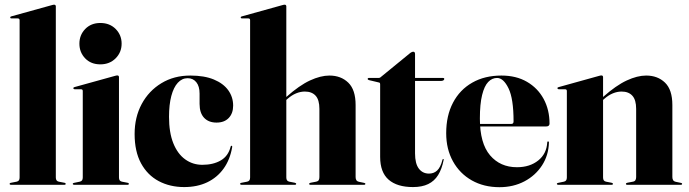

<svg xmlns="http://www.w3.org/2000/svg" viewBox="-20 -768 2864 798"><path d="M212 -742V-30.5Q212 -23 214.8 -18.8Q217.5 -14.5 224 -13L247 -8.5Q250.5 -8 251.8 -6.8Q253 -5.5 253 -4Q253 -2 251.8 -1Q250.5 0 248 0H24.5Q23 0 21.5 -1Q20 -2 20 -4Q20 -5.5 21.5 -6.8Q23 -8 26.5 -8.5L49.5 -13Q56 -14.5 58.8 -18.8Q61.5 -23 61.5 -30.5V-684Q61.5 -687.5 59.5 -689.5Q57.5 -691.5 53.5 -691.5H27.5Q24.5 -691.5 23.5 -692.8Q22.5 -694 22.5 -695.5Q22.5 -697.5 23.8 -698.5Q25 -699.5 27 -700L193 -746Q198.5 -747.5 200.5 -748Q202.5 -748.5 205 -748.5Q208.5 -748.5 210.2 -746.5Q212 -744.5 212 -742Z M474.5 -447.5V-30.5Q474.5 -23 477.2 -18.8Q480 -14.5 486.5 -13L509.5 -8.5Q513 -8 514.2 -6.8Q515.5 -5.5 515.5 -4Q515.5 -2 514.2 -1Q513 0 510.5 0H287.5Q285.5 0 284 -1Q282.5 -2 282.5 -4Q282.5 -5.5 283.8 -6.5Q285 -7.5 288 -8L312 -13Q318.5 -14.5 321.2 -18.8Q324 -23 324 -30.5V-389.5Q324 -393.5 322.2 -395.2Q320.5 -397 316 -397H290Q287 -397.5 286 -398.5Q285 -399.5 285 -401.5Q285 -403.5 286.2 -404.5Q287.5 -405.5 289.5 -406L455.5 -452Q461 -453.5 463 -454Q465 -454.5 468 -454.5Q471 -454.5 472.8 -452.5Q474.5 -450.5 474.5 -447.5ZM397 -500.5Q358 -500.5 334 -525.5Q310 -550.5 310 -586.5Q310 -622.5 334.2 -647.5Q358.5 -672.5 397 -672.5Q436 -672.5 460.8 -647.5Q485.5 -622.5 485.5 -586.5Q485.5 -550.5 460.5 -525.5Q435.5 -500.5 397 -500.5Z M949 -329Q949 -297 930.8 -277.8Q912.5 -258.5 880 -258.5Q847 -258.5 828.2 -278.5Q809.5 -298.5 809.5 -336V-379Q809.5 -409.5 796 -426.2Q782.5 -443 760 -443Q736.5 -443 719 -424Q701.5 -405 692 -369Q682.5 -333 682.5 -282.5Q682.5 -217.5 700.2 -173Q718 -128.5 749.5 -105.8Q781 -83 821 -83Q866 -83 897.2 -101Q928.5 -119 938.5 -158Q939 -160.5 940.2 -161.5Q941.5 -162.5 943 -162Q944.5 -161.5 945 -160Q945.5 -158.5 945 -156.5Q936 -104 909.2 -67Q882.5 -30 841 -10.2Q799.5 9.5 745.5 9.5Q686.5 9.5 639.8 -15.2Q593 -40 566.2 -89.2Q539.5 -138.5 539.5 -211Q539.5 -281 569 -335.8Q598.5 -390.5 650.8 -422.2Q703 -454 771 -454Q829.5 -454 869 -437.5Q908.5 -421 928.8 -392.8Q949 -364.5 949 -329Z M1157 -341.5 1151 -348 1170 -365Q1224 -413 1268.2 -433.5Q1312.5 -454 1349 -454Q1397 -454 1427.5 -424.5Q1458 -395 1458 -331.5V-32Q1458 -24 1461.2 -19Q1464.5 -14 1471.5 -12.5L1493 -8Q1496 -7.5 1497.2 -6.5Q1498.5 -5.5 1498.5 -4Q1498.5 -2 1497.2 -1Q1496 0 1493.5 0H1270Q1265 0 1265 -4Q1265 -7 1271 -8.5L1294.5 -13Q1302 -14.5 1304.8 -19.5Q1307.5 -24.5 1307.5 -32V-315.5Q1307.5 -353 1291.8 -370.2Q1276 -387.5 1247 -387.5Q1229 -387.5 1210.8 -380Q1192.5 -372.5 1175.5 -357.5ZM1170 -742V-30.5Q1170 -23 1172.8 -18.8Q1175.5 -14.5 1182 -13L1205 -8.5Q1211 -7 1211 -4Q1211 0 1206 0H983Q981 0 979.5 -1Q978 -2 978 -4Q978 -5.5 979.5 -6.8Q981 -8 984.5 -8.5L1007.5 -13Q1014 -14.5 1016.8 -18.8Q1019.5 -23 1019.5 -30.5V-684Q1019.5 -687.5 1017.8 -689.5Q1016 -691.5 1011.5 -691.5H985.5Q983 -691.5 981.8 -692.8Q980.5 -694 980.5 -695.5Q980.5 -697.5 981.8 -698.5Q983 -699.5 985.5 -700L1151 -746Q1156.5 -747.5 1158.5 -748Q1160.5 -748.5 1163.5 -748.5Q1166.5 -748.5 1168.2 -746.5Q1170 -744.5 1170 -742Z M1553.5 -425.5 1513.5 -435Q1510.5 -436 1509.2 -437.2Q1508 -438.5 1508 -440Q1508 -441.5 1509.2 -442.8Q1510.5 -444 1512 -444H1553.5Q1556 -444 1558.2 -444.8Q1560.5 -445.5 1563 -448L1683.5 -546.5Q1687 -549.5 1690.8 -551.2Q1694.5 -553 1697.5 -553Q1701 -553 1703 -550.8Q1705 -548.5 1705 -543.5V-130.5Q1705 -88 1720.8 -67.2Q1736.5 -46.5 1763 -46.5Q1772.5 -46.5 1781 -49.5Q1789.5 -52.5 1796.8 -59.2Q1804 -66 1809.5 -77Q1815 -88 1819 -104Q1820 -107.5 1822.5 -107.2Q1825 -107 1824 -103.5Q1816.5 -65.5 1801 -40.5Q1785.5 -15.5 1759.8 -3Q1734 9.5 1696.5 9.5Q1630.5 9.5 1595.2 -21.2Q1560 -52 1560 -116V-416.5Q1560 -421 1558.8 -423Q1557.5 -425 1553.5 -425.5ZM1660.5 -431.5 1665 -444H1821Q1824 -444 1825.2 -443Q1826.5 -442 1826.5 -440Q1826.5 -436.5 1822.8 -434Q1819 -431.5 1812 -431.5Z M2264 -254Q2264 -249 2260.8 -245.8Q2257.5 -242.5 2250.5 -242.5H1939.5V-253H2105.5Q2114.5 -253 2114.5 -263.5Q2114.5 -358 2093.5 -401Q2072.5 -444 2046 -444Q2025 -444 2009 -427.2Q1993 -410.5 1983.8 -373.2Q1974.5 -336 1974.5 -275Q1974.5 -172 2016.8 -122.5Q2059 -73 2128.5 -73Q2182 -73 2217 -101Q2252 -129 2254.5 -176.5Q2255 -179 2256 -179.8Q2257 -180.5 2257.5 -180.5Q2259 -180.5 2260.2 -179.5Q2261.5 -178.5 2261.5 -175.5Q2260 -122.5 2232.8 -80.5Q2205.5 -38.5 2159.5 -14.2Q2113.5 10 2056 10Q1991 10 1941 -18.2Q1891 -46.5 1862.8 -97.2Q1834.5 -148 1834.5 -214.5Q1834.5 -287.5 1862.8 -341.2Q1891 -395 1942.8 -424.5Q1994.5 -454 2064 -454Q2125.5 -454 2170.2 -428Q2215 -402 2239.5 -356.8Q2264 -311.5 2264 -254Z M2486.5 -447.5V-30.5Q2486.5 -23 2489.2 -18.8Q2492 -14.5 2498.5 -13L2521.5 -8.5Q2527.5 -7 2527.5 -4Q2527.5 0 2522.5 0H2299.5Q2297.5 0 2296 -1Q2294.5 -2 2294.5 -4Q2294.5 -5.5 2295.8 -6.5Q2297 -7.5 2300 -8L2324 -13Q2330.5 -14.5 2333.2 -18.8Q2336 -23 2336 -30.5V-389.5Q2336 -393.5 2334.2 -395.2Q2332.5 -397 2328 -397H2302Q2299.5 -397.5 2298.2 -398.5Q2297 -399.5 2297 -401.5Q2297 -403.5 2298.2 -404.5Q2299.5 -405.5 2302 -406L2467.5 -452Q2473 -453.5 2475 -454Q2477 -454.5 2480 -454.5Q2483 -454.5 2484.8 -452.5Q2486.5 -450.5 2486.5 -447.5ZM2473.5 -341.5 2467.5 -348 2486.5 -365Q2540.5 -413 2584.8 -433.5Q2629 -454 2665.5 -454Q2713.5 -454 2744 -424.5Q2774.5 -395 2774.5 -331.5V-32Q2774.5 -24 2777.8 -19Q2781 -14 2788 -12.5L2809.5 -8Q2812.5 -7.5 2813.8 -6.5Q2815 -5.5 2815 -4Q2815 -2 2813.8 -1Q2812.5 0 2810 0H2586.5Q2581.5 0 2581.5 -4Q2581.5 -7 2587.5 -8.5L2611 -13Q2618.5 -14.5 2621.2 -19.5Q2624 -24.5 2624 -32V-315.5Q2624 -353 2608.2 -370.2Q2592.5 -387.5 2563.5 -387.5Q2545.5 -387.5 2527.2 -380Q2509 -372.5 2492 -357.5Z"/></svg>

Font: Fraunces 120pt
Style: Bold
Weight: 700
Version: Version 1.000;[b76b70a41]